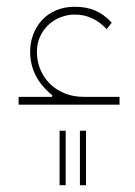

<svg xmlns="http://www.w3.org/2000/svg" viewBox="-20 -309 398 567"><path d="M35 -23H133L135 -27Q100 -56 84.5 -88Q69 -120 69 -156Q69 -183 78 -207Q87 -231 104 -249.5Q121 -268 145.5 -278.5Q170 -289 201 -289Q236 -289 262 -277.5Q288 -266 310 -242L295 -223Q255 -266 201 -266Q180 -266 160 -258.5Q140 -251 124.5 -237Q109 -223 99 -202.5Q89 -182 89 -156Q89 -128 99 -104Q109 -80 127 -62Q145 -44 170.5 -33.5Q196 -23 228 -23H333V0H35ZM156 77H174V238H156ZM216 77H234V238H216Z"/></svg>

Font: IBM Plex Sans Arabic Thin
Style: Regular
Weight: 100
Designer: Mike Abbink, Paul van der Laan, Pieter van Rosmalen, Wael Morcos, Khajak Apelian
Foundry: Bold Monday
Version: Version 1.101